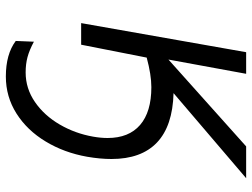

<svg xmlns="http://www.w3.org/2000/svg" viewBox="-120 -470 841 640"><g transform="rotate(90 300.0 -149.5)"><path d="M116 218 118.5 157.5Q146.5 172.5 169.8 178.8Q193 185 221 185Q274.5 185 319.5 154Q364.5 123 394.5 71.5Q424.5 20 435 -40Q439.5 -65.5 439.5 -88Q439.5 -159 396 -196.5Q352.5 -234 270 -234Q229 -234 171.5 -218.5L128.5 0H56.5L153.5 -550H225.5L178 -291L467.5 -550H573.5L290 -308Q399.5 -305 454.5 -252.8Q509.5 -200.5 509.5 -101Q509.5 -63.5 502 -20Q488.5 56.5 451.2 118.2Q414 180 358 215.5Q302 251 234.5 251Q160 251 116 218Z"/></g></svg>

Font: JuliaMono ExtraBoldItalic
Style: Regular
Weight: 800
Italic angle: -9°
Monospace: yes
Designer: cormullion
Foundry: corm
Version: Version 0.049; ttfautohint (v1.8.4)